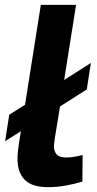

<svg xmlns="http://www.w3.org/2000/svg" viewBox="-20 -760 399 790"><path d="M1 -179 18 -288 83 -329 148 -740H293L244 -431L354 -501L337 -392L227 -322L206 -194Q205 -185 203.5 -175.5Q202 -166 202 -156Q202 -138 213 -125Q224 -112 251 -112Q267 -112 283 -114.5Q299 -117 320 -122L319 -13Q287 -3 251 3.5Q215 10 177 10Q112 10 82 -20Q52 -50 52 -107Q52 -123 54 -139.5Q56 -156 58 -171L66 -220Z"/></svg>

Font: Georama Extended SemiBold
Style: Italic
Weight: 600
Width: 7
Italic angle: -9°
Designer: Jean-Baptiste Levee
Foundry: Production Type
Version: Version 1.000